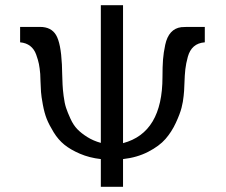

<svg xmlns="http://www.w3.org/2000/svg" viewBox="-20 -715 865 735"><path d="M57 -553V-612H133Q176 -612 194.5 -581Q213 -550 217 -468Q217 -460 218 -433.5Q219 -407 219.5 -391.5Q220 -376 223.5 -348Q227 -320 233 -302Q239 -284 250 -260Q261 -236 276 -220.5Q291 -205 314 -190.5Q337 -176 366 -168V-695H451V-167Q602 -207 602 -420Q602 -460 604 -486.5Q606 -513 612.5 -543.5Q619 -574 634.5 -591Q650 -608 674 -611Q687 -612 713 -612H764V-553Q738 -551 722 -537Q706 -523 699 -497.5Q692 -472 689.5 -450Q687 -428 686 -395Q685 -362 683 -348Q681 -326 675 -302.5Q669 -279 653 -244.5Q637 -210 613.5 -183Q590 -156 547.5 -134Q505 -112 451 -106V0H366V-106Q322 -111 286 -126.5Q250 -142 226.5 -161Q203 -180 185.5 -208.5Q168 -237 159 -259.5Q150 -282 144 -314.5Q138 -347 137 -363Q136 -379 135 -405Q134 -431 134 -432Q132 -455 129 -470Q126 -485 118.5 -506Q111 -527 95.5 -539Q80 -551 57 -553Z"/></svg>

Font: Coval
Style: Light
Weight: 300
Foundry: Context Ltd
Version: Version 001.000